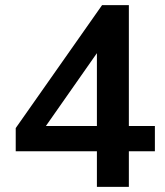

<svg xmlns="http://www.w3.org/2000/svg" viewBox="-20 -725 640 745"><path d="M356 0V-138H41V-228L376 -705H480V-236H581V-138H480V0ZM356 -236V-553H380L137 -206V-236Z"/></svg>

Font: Mulish ExtraLight
Style: Bold
Weight: 700
Version: Version 3.603